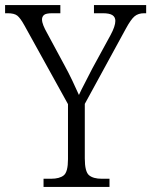

<svg xmlns="http://www.w3.org/2000/svg" viewBox="-27 -734 594 754"><path d="M144 0V-32H173Q207 -32 223.5 -45.5Q240 -59 240 -109V-325L69 -634Q53 -663 41 -672.5Q29 -682 3 -682H-7V-714H210V-682H178Q153 -682 145.5 -675Q138 -668 138 -658Q138 -647 143.5 -633.5Q149 -620 157 -606L226 -478Q243 -447 257 -417.5Q271 -388 283 -361Q291 -379 305 -405.5Q319 -432 335 -464L407 -596Q426 -631 426 -652Q426 -667 414.5 -674.5Q403 -682 377 -682H342V-714H547V-682H539Q516 -682 501.5 -670Q487 -658 467 -621L306 -326V-112Q306 -60 322.5 -46Q339 -32 373 -32H403V0Z"/></svg>

Font: Noto Serif Tamil SemiCondensed Light
Style: Regular
Weight: 300
Width: 4
Designer: Indian Type Foundry, Tom Grace, and the Monotype Design Team
Foundry: Monotype Imaging Inc.
Version: Version 2.004; ttfautohint (v1.8.4.7-5d5b)